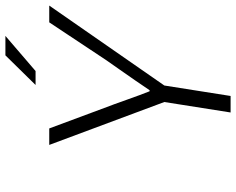

<svg xmlns="http://www.w3.org/2000/svg" viewBox="-100 -760 860 699"><g transform="rotate(-90 329.5 -410.0)"><path d="M370.1 -710 478 -819.8H548.8L420.9 -710ZM270 0 308.1 -241.2 151.9 -660.2H211.9L290 -450.2Q297.4 -431.6 316.2 -378.4Q335 -325.2 347.2 -294.9H351.1Q367.2 -318.8 385.5 -345.5Q403.8 -372.1 426 -403.6Q448.2 -435.1 460 -452.1L598.1 -660.2H659.2L368.2 -241.2L330.1 0Z"/></g></svg>

Font: Office Code Pro D Light Italic
Style: Regular
Weight: 300
Italic angle: -9°
Designer: Nathan Rutzky & Paul D. Hunt
Foundry: Adobe Systems Incorporated
Version: Version 1.004;PS 001.004;hotconv 1.0.70;makeotf.lib2.5.58329